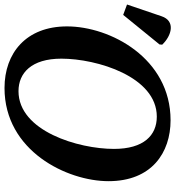

<svg xmlns="http://www.w3.org/2000/svg" viewBox="-21 -783 777 851"><g transform="rotate(90 367.5 -357.5)"><path d="M8 -515 139 -676 140 -688C100 -730 35 -748 14 -685L-38 -532ZM332 11C611 11 745 -266 745 -450C745 -641 619 -725 475 -725C200 -725 59 -458 59 -266C59 -85 177 11 332 11ZM346 -51C266 -51 202 -108 202 -241C202 -399 282 -664 459 -664C542 -664 602 -606 602 -474C602 -316 523 -51 346 -51Z"/></g></svg>

Font: Noto Serif SemiBold
Style: Italic
Weight: 600
Italic angle: -12°
Designer: Monotype Design Team
Foundry: Monotype Imaging Inc.
Version: Version 2.014